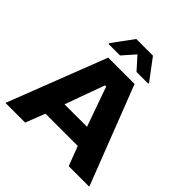

<svg xmlns="http://www.w3.org/2000/svg" viewBox="-231 -1084 1262 1262"><g transform="rotate(45 400.0 -452.5)"><path d="M11 0 278 -688H523L790 0H599L547 -136H247L194 0ZM292 -268H501L403 -544H392ZM216 -753V-761L322 -905H477L585 -761V-753H476L399 -839L323 -753Z"/></g></svg>

Font: Saira Expanded
Style: Bold
Weight: 700
Width: 7
Designer: Hector Gatti with collaboration of the Omnibus-Type team
Foundry: Omnibus-Type
Version: Version 1.100; ttfautohint (v1.8.3)